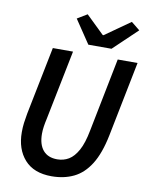

<svg xmlns="http://www.w3.org/2000/svg" viewBox="-94 -931 789 1011"><g transform="rotate(10 300.0 -425.0)"><path d="M252 12Q157 12 107.5 -43.5Q58 -99 58 -190Q58 -216 61 -239.5Q64 -263 69 -290L142 -654H250L175 -281Q170 -259 167 -239Q164 -219 164 -200Q164 -143 190 -112Q216 -81 266 -81Q300 -81 327.5 -97.5Q355 -114 376.5 -153Q398 -192 411 -261L489 -654H595L515 -253Q495 -154 458.5 -96Q422 -38 370 -13Q318 12 252 12ZM323 -704 239 -829 292 -861 389 -767H393L528 -862L574 -825L447 -704Z"/></g></svg>

Font: Source Code Pro SemiBold
Style: Italic
Weight: 600
Italic angle: -11°
Monospace: yes
Designer: Paul D. Hunt, Teo Tuominen
Foundry: Adobe Systems Incorporated
Version: Version 1.016;hotconv 1.0.116;makeotfexe 2.5.65601